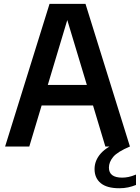

<svg xmlns="http://www.w3.org/2000/svg" viewBox="-20 -760 726 996"><path d="M6.5 0 237 -740H423.5L654 0H526.5L462.5 -213H196L132 0ZM228 -319.5H430.5L329 -656ZM599 216.5Q534.5 216.5 502.5 190Q470.5 163.5 470.5 117Q470.5 72.5 503 35.8Q535.5 -1 617.5 -33.5L654 0Q589 27.5 567 54.2Q545 81 545 109.5Q545 161.5 614 161.5Q629.5 161.5 646.8 158Q664 154.5 685.5 145.5V199.5Q665.5 207.5 644.5 212Q623.5 216.5 599 216.5Z"/></svg>

Font: Encode Sans SemiCondensed SemiCondensed SemiBold
Style: Regular
Weight: 600
Width: 4
Designer: Multiple Designers
Foundry: Impallari Type
Version: Version 3.000; ttfautohint (v1.8.3) -l 8 -r 50 -G 200 -x 14 